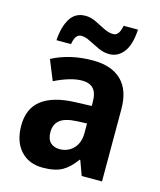

<svg xmlns="http://www.w3.org/2000/svg" viewBox="-114 -839 778 932"><g transform="rotate(15 274.5 -373.5)"><path d="M291 -556Q385 -556 435 -507.5Q485 -459 485 -363V0H383L356 -74H353Q322 -30 286 -10Q250 10 189 10Q118 10 77 -36Q36 -82 36 -161Q36 -247 92.5 -290.5Q149 -334 259 -338L342 -341V-360Q342 -407 322.5 -427.5Q303 -448 266 -448Q235 -448 199.5 -437Q164 -426 128 -408L87 -509Q128 -531 179.5 -543.5Q231 -556 291 -556ZM292 -251Q232 -248 206.5 -227Q181 -206 181 -167Q181 -132 198.5 -115Q216 -98 245 -98Q286 -98 314 -126.5Q342 -155 342 -206V-253ZM94 -605Q98 -672 123.5 -714Q149 -756 200 -756Q227 -756 253.5 -743Q280 -730 304.5 -717.5Q329 -705 352 -705Q366 -705 375.5 -716.5Q385 -728 391 -757H463Q459 -681 430.5 -643.5Q402 -606 358 -606Q330 -606 303 -618.5Q276 -631 251 -644Q226 -657 206 -657Q192 -657 182 -645.5Q172 -634 167 -605Z"/></g></svg>

Font: Noto Sans Hebrew SemiCondensed
Style: Bold
Weight: 700
Width: 4
Designer: Monotype Design Team
Foundry: Monotype Imaging Inc.
Version: Version 2.004; ttfautohint (v1.8.4.7-5d5b)